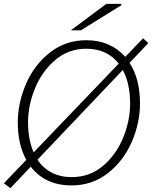

<svg xmlns="http://www.w3.org/2000/svg" viewBox="-20 -946 787 993"><path d="M0 2 116 -119Q72 -199 72 -312Q72 -414 115 -513Q158 -612 239 -675Q320 -738 427 -738Q490 -738 541 -715.5Q592 -693 628 -652L720 -748L747 -723L650 -621Q704 -538 704 -412Q704 -310 661.5 -212Q619 -114 538 -50.5Q457 13 350 13Q214 13 139 -84L34 27ZM653 -410Q653 -514 615 -584L174 -120Q202 -77 247 -53.5Q292 -30 351 -30Q444 -30 512.5 -88Q581 -146 617 -234Q653 -322 653 -410ZM530 -926H605L609 -920L398 -789H346ZM154 -158 594 -617Q534 -694 426 -694Q334 -694 265.5 -635.5Q197 -577 161 -489Q125 -401 125 -314Q125 -224 154 -158Z"/></svg>

Font: Nebula Sans Light
Style: Regular
Weight: 300
Italic angle: -9°
Designer: Paul D. Hunt for Adobe (as Source Sans)
Foundry: Nebula Entertainment & Broadcasting LLC
Version: Version 1.010